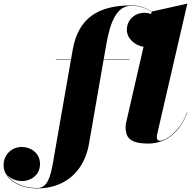

<svg xmlns="http://www.w3.org/2000/svg" viewBox="-220 -790 1064 1070"><path d="M91.5 -460V-458H175.5L88.5 40C67.5 161 58.5 258 -12 258C-96.5 258 -158.5 223.5 -184.5 179C-164 208 -125.5 219 -96 219C-51.5 219 3 188.5 3 123.5C3 63.5 -48 29 -98 29C-153.5 29 -200 70 -200 131C-200 198 -128 260 -12 260C133 260 247.5 174.5 276 11.5L357.5 -458H501.5V-460H358L372 -540C393 -661 427 -758 512.5 -758C555 -758 594.5 -744.5 625 -724.5L622 -712C609.5 -716.5 596.5 -719 585 -719C535.5 -719 487 -683.5 487 -623.5C487 -572.5 537 -534.5 580 -529.5L482.5 -105C481 -99 480 -88 480 -83C480 -33 493.5 10 605.5 10C714.5 10 786 -63 824 -163L822 -163.5C783.5 -55 700.5 -5.5 671.5 -5.5C659 -5.5 654 -14.5 654 -25C654 -30 654.5 -37 656 -43L824 -770L626 -725.5C595 -746 555 -760 512.5 -760C327.5 -760 216 -690 185 -511.5L176 -460Z"/></svg>

Font: Bodoni* 96pt Fatface
Style: Italic
Weight: 900
Italic angle: -13°
Version: Version 2.3